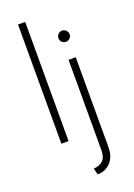

<svg xmlns="http://www.w3.org/2000/svg" viewBox="-165 -730 706 1009"><g transform="rotate(-20 187.5 -225.5)"><path d="M73.6 0V-666.7H113.9V0ZM197.9 216.7 188.9 180.6Q216.7 180.6 238.2 163.5Q259.7 146.5 259.7 99.3V-401.4H300V99.3Q300 155.6 270.5 186.1Q241 216.7 197.9 216.7ZM279.9 -495.1Q271.5 -495.1 264.2 -499.3Q256.9 -503.5 252.8 -510.4Q248.6 -517.4 248.6 -525.7Q248.6 -534.7 252.8 -541.7Q256.9 -548.6 264.2 -553.1Q271.5 -557.6 279.9 -557.6Q288.9 -557.6 295.8 -553.1Q302.8 -548.6 306.9 -541.7Q311.1 -534.7 311.1 -525.7Q311.1 -517.4 306.9 -510.4Q302.8 -503.5 295.8 -499.3Q288.9 -495.1 279.9 -495.1Z"/></g></svg>

Font: Afacad Flux ExtraLight
Style: Regular
Weight: 250
Designer: Kristian Moeller
Foundry: Dicotype
Version: Version 1.100